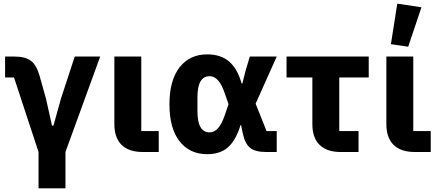

<svg xmlns="http://www.w3.org/2000/svg" viewBox="-20 -836 2405 1056"><path d="M192 200V0L57 -410H8V-525H60Q119 -525 150 -501.5Q181 -478 198 -418L233 -293L266 -145H274L315 -293L391 -525H531L340 0V200Z M765 0Q689 0 649 -39Q609 -78 609 -153V-525H757V-115H853V0Z M1120 12Q1023 12 967.5 -59Q912 -130 912 -262Q912 -394 967.5 -465.5Q1023 -537 1120 -537Q1193 -537 1239 -498.5Q1285 -460 1309 -377H1313L1331 -448L1354 -525H1502L1386 -266L1446 -115H1502V0H1443Q1384 0 1355.5 -23Q1327 -46 1315 -104L1306 -148H1303Q1278 -66 1235 -27Q1192 12 1120 12ZM1133 -108Q1184 -108 1215 -199L1237 -263L1215 -326Q1184 -417 1133 -417Q1066 -417 1066 -302V-223Q1066 -108 1133 -108Z M1854 0Q1778 0 1738 -39Q1698 -78 1698 -153V-410H1556V-525H2008V-410H1846V-115H1952V0Z M2225 -579 2130 -593 2165 -816 2298 -796ZM2261 0Q2185 0 2145 -39Q2105 -78 2105 -153V-525H2253V-115H2349V0Z"/></svg>

Font: Anuphan
Style: Bold
Weight: 700
Designer: Mike Abbink, Paul van der Laan, Pieter van Rosmalen, Mint Tantisuwanna
Foundry: Bold Monday; Cadson Demak
Version: Version 3.002;hotconv 1.0.109;makeotfexe 2.5.65596